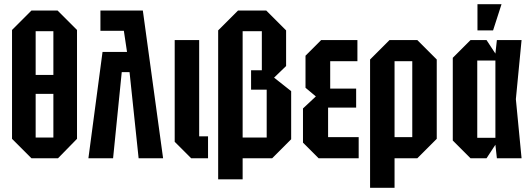

<svg xmlns="http://www.w3.org/2000/svg" viewBox="-20 -750 2521 910"><path d="M37 -92V-608L129 -700H253L345 -608V-92L255 0H129ZM149 -602V-395H233V-602ZM149 -98H233V-305H149Z M456 -700H657L753 0H637L594 -408H557L516 0H399L466 -504H582L567 -604H456Z M808 -560H924V-104H966V0H886L808 -78Z M1336 -606V-437L1279 -382L1360 -318V-90L1270 0H1112V-98H1244V-325H1170V-417H1221V-602H1130V100H1014V-606L1108 -700H1242Z M1490 0 1416 -74V-236L1477 -293L1428 -334V-486L1502 -560H1674V-460H1545V-330H1668V-240H1535V-100H1680V0Z M1734 140V-468L1826 -560H1958L2050 -468V-92L1958 0H1850V140ZM1934 -460H1850V-100H1934Z M2210 0 2126 -84V-476L2210 -560H2286L2328 -496L2335 -560H2452L2425 -280L2452 0H2335L2328 -64L2286 0ZM2242 -97H2328V-463H2242ZM2243 -606V-730H2357L2317 -606Z"/></svg>

Font: Tektur Condensed Medium
Style: Regular
Weight: 500
Width: 3
Designer: Adam Jagosz
Foundry: Adam Jagosz
Version: Version 1.005;gftools[0.9.30]